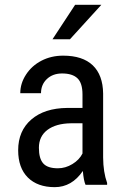

<svg xmlns="http://www.w3.org/2000/svg" viewBox="-20 -770 519 800"><path d="M336.4 0H426.3V-7.8C415.5 -37.8 410 -73.1 409.7 -113.8V-380.4C409 -431.8 394.6 -470.9 366.5 -497.8C338.3 -524.7 297.2 -538.1 243.2 -538.1C210 -538.1 179.9 -531.1 152.8 -517.1C125.8 -503.1 104.3 -483.8 88.4 -459.2C72.4 -434.7 64.5 -408.9 64.5 -381.8H150.9C150.9 -405.6 159 -425.2 175.3 -440.7C191.6 -456.1 212.7 -463.9 238.8 -463.9C267.4 -463.9 288.7 -457.2 302.7 -443.8C316.7 -430.5 323.7 -408 323.7 -376.5V-320.3H260.3C196.8 -319.7 146.8 -303.5 110.4 -272C73.9 -240.4 55.7 -197.8 55.7 -144C55.7 -95.2 69.1 -57.4 95.9 -30.5C122.8 -3.7 160.2 9.8 208 9.8C255.5 9.8 294.6 -12.7 325.2 -57.6C327.5 -30.6 331.2 -11.4 336.4 0ZM221.2 -68.8C192.5 -68.8 172.2 -75.6 160.2 -89.1C148.1 -102.6 142.1 -124.3 142.1 -154.3C142.1 -186.2 154 -211 177.7 -228.8C201.5 -246.5 233.9 -255.7 274.9 -256.3H323.7V-130.4C314.9 -112.8 300.9 -98.1 281.7 -86.4C262.5 -74.7 242.4 -68.8 221.2 -68.8ZM293 -750 198.7 -606.4H271.5L402.3 -750Z"/></svg>

Font: Roboto Condensed
Style: Regular
Weight: 400
Designer: Google
Version: Version 2.134; 2016